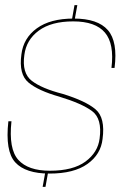

<svg xmlns="http://www.w3.org/2000/svg" viewBox="-20 -710 474 745"><path d="M259 -633 269.5 -632 280 -690H269ZM145.5 15H156.5L167 -43.5H156ZM172 -36.5Q267 -36.5 319.2 -73.8Q371.5 -111 378 -171Q389 -253 351 -285.5Q313 -318 224 -345.5Q142 -366.5 103.2 -396.5Q64.5 -426.5 74.5 -497Q82 -555.5 130.5 -591.2Q179 -627 264 -627Q350.5 -627 387.2 -583.5Q424 -540 412.5 -446.5H424.5Q437.5 -548.5 398.5 -593.2Q359.5 -638 266 -638Q175 -638 122.8 -600Q70.5 -562 63 -498.5Q52.5 -421.5 90.5 -389.8Q128.5 -358 210 -335Q297.5 -308.5 337.2 -279Q377 -249.5 366.5 -172.5Q360 -119 311.8 -83.2Q263.5 -47.5 173.5 -47.5Q89 -47.5 51 -89.8Q13 -132 24.5 -239.5H12.5Q-0.5 -123.5 39.2 -80Q79 -36.5 172 -36.5Z"/></svg>

Font: Anybody Thin
Style: Italic
Weight: 100
Italic angle: -10°
Designer: Tyler Finck
Foundry: Etcetera Type Company
Version: Version 1.114;gftools[0.9.25]